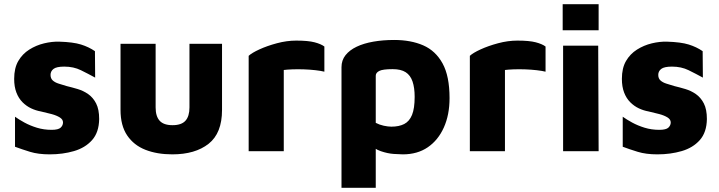

<svg xmlns="http://www.w3.org/2000/svg" viewBox="-20 -715 3401 908"><path d="M215 15Q161 15 122 3Q83 -9 51 -21V-163Q69 -150 95.5 -135.5Q122 -121 154.5 -111Q187 -101 224 -101Q256 -101 267 -111.5Q278 -122 278 -136Q278 -150 263 -159.5Q248 -169 224 -175.5Q200 -182 173 -188Q150 -192 127.5 -202.5Q105 -213 86.5 -231.5Q68 -250 57.5 -277.5Q47 -305 47 -342Q47 -393 66.5 -426.5Q86 -460 118.5 -480.5Q151 -501 188.5 -510Q226 -519 260 -518Q326 -516 363 -504.5Q400 -493 429 -473L430 -348Q397 -366 362.5 -383Q328 -400 284 -400Q247 -400 233 -389Q219 -378 219 -361Q219 -344 229.5 -334.5Q240 -325 257.5 -319.5Q275 -314 295 -308Q320 -302 347 -294Q374 -286 397 -270Q420 -254 434.5 -226Q449 -198 449 -152Q448 -89 415.5 -52.5Q383 -16 330 -0.5Q277 15 215 15Z M795 15Q723 15 668 -6.5Q613 -28 581.5 -74.5Q550 -121 550 -195V-508H716V-207Q716 -165 735 -144Q754 -123 796 -123Q838 -123 857 -144Q876 -165 876 -207V-508H1030V-195Q1030 -85 966.5 -35Q903 15 795 15Z M1156 0V-451Q1171 -465 1207 -481.5Q1243 -498 1289.5 -510.5Q1336 -523 1381 -523Q1437 -523 1467.5 -515Q1498 -507 1514 -495V-376Q1498 -380 1472 -383Q1446 -386 1417 -387Q1388 -388 1362.5 -387Q1337 -386 1322 -384V0Z M1885 15Q1871 15 1842 13Q1813 11 1781 0Q1749 -11 1726 -36L1757 -88V173H1595V-397Q1595 -430 1614 -454Q1633 -478 1666.5 -494Q1700 -510 1745.5 -518Q1791 -526 1844 -526Q1923 -526 1981.5 -500.5Q2040 -475 2073 -415Q2106 -355 2106 -251Q2106 -172 2079 -112Q2052 -52 2003 -18.5Q1954 15 1885 15ZM1831 -116Q1867 -116 1891.5 -128.5Q1916 -141 1928.5 -171.5Q1941 -202 1941 -257Q1941 -300 1931 -329.5Q1921 -359 1898.5 -373.5Q1876 -388 1837 -388Q1790 -388 1773.5 -379.5Q1757 -371 1757 -357V-134Q1774 -125 1794.5 -120.5Q1815 -116 1831 -116Z M2202 0V-451Q2217 -465 2253 -481.5Q2289 -498 2335.5 -510.5Q2382 -523 2427 -523Q2483 -523 2513.5 -515Q2544 -507 2560 -495V-376Q2544 -380 2518 -383Q2492 -386 2463 -387Q2434 -388 2408.5 -387Q2383 -386 2368 -384V0Z M2643 0V-499H2809L2811 0ZM2641 -572V-695H2811V-572Z M3089 15Q3035 15 2996 3Q2957 -9 2925 -21V-163Q2943 -150 2969.5 -135.5Q2996 -121 3028.5 -111Q3061 -101 3098 -101Q3130 -101 3141 -111.5Q3152 -122 3152 -136Q3152 -150 3137 -159.5Q3122 -169 3098 -175.5Q3074 -182 3047 -188Q3024 -192 3001.5 -202.5Q2979 -213 2960.5 -231.5Q2942 -250 2931.5 -277.5Q2921 -305 2921 -342Q2921 -393 2940.5 -426.5Q2960 -460 2992.5 -480.5Q3025 -501 3062.5 -510Q3100 -519 3134 -518Q3200 -516 3237 -504.5Q3274 -493 3303 -473L3304 -348Q3271 -366 3236.5 -383Q3202 -400 3158 -400Q3121 -400 3107 -389Q3093 -378 3093 -361Q3093 -344 3103.5 -334.5Q3114 -325 3131.5 -319.5Q3149 -314 3169 -308Q3194 -302 3221 -294Q3248 -286 3271 -270Q3294 -254 3308.5 -226Q3323 -198 3323 -152Q3322 -89 3289.5 -52.5Q3257 -16 3204 -0.5Q3151 15 3089 15Z"/></svg>

Font: Maven Pro ExtraBold
Style: Regular
Weight: 800
Designer: Joe Prince
Foundry: Joe Prince
Version: Version 2.100